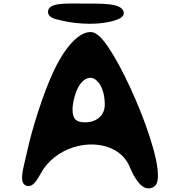

<svg xmlns="http://www.w3.org/2000/svg" viewBox="-20 -1026 982 1072"><path d="M132 12C172 20 193 -36 223 -83C319 -220 509 -252 622 -187C658 -166 687 -136 704 -95C731 -30 774 44 829 22C835 19 841 16 846 11C931 -69 653 -724 532 -826C520 -836 506 -847 485 -847C408 -847 327 -734 275 -619C220 -499 158 -305 131 -178C112 -90 79 2 132 12ZM494 -591C523 -584 565 -539 565 -441C565 -383 520 -343 456 -343C405 -343 385 -361 385 -415C385 -435 389 -460 397 -488C423 -579 469 -597 494 -591ZM627 -914C640 -919 683 -932 668 -966C649 -1008 556 -1006 446 -1006C356 -1006 248 -1014 248 -960C248 -926 292 -919 317 -913C420 -887 548 -886 627 -914Z"/></svg>

Font: Venom Sans
Style: Bd
Weight: 700
Version: Version 1.001